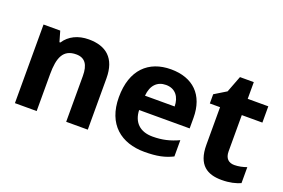

<svg xmlns="http://www.w3.org/2000/svg" viewBox="-90 -953 1849 1253"><g transform="rotate(20 834.0 -326.0)"><path d="M385 -556C311 -556 251 -527 216 -473H210L189 -546H73V0H224V-256C224 -372 251 -436 341 -436C402 -436 429 -396 429 -318V0H579V-356C579 -496 505 -556 385 -556Z M956 -556C801 -556 697 -460 697 -269C697 -80 814 10 975 10C1062 10 1116 -2 1170 -29V-142C1111 -115 1059 -102 991 -102C901 -102 853 -153 850 -235H1201V-308C1201 -468 1108 -556 956 -556ZM960 -449C1026 -449 1059 -401 1060 -336H854C860 -410 900 -449 960 -449Z M1556 -110C1516 -110 1491 -133 1491 -181V-433H1634V-546H1491V-662H1395L1351 -547L1269 -497V-433H1340V-172C1340 -30 1413 10 1511 10C1568 10 1608 -1 1641 -15V-126C1615 -117 1586 -110 1556 -110Z"/></g></svg>

Font: Noto Sans Lao UI
Style: Bold
Weight: 700
Designer: Monotype Design Team
Foundry: Monotype Imaging Inc.
Version: Version 2.000